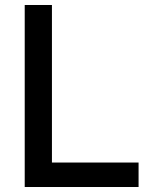

<svg xmlns="http://www.w3.org/2000/svg" viewBox="-20 -749 601 769"><path d="M79 0V-729H188V-98H535V0Z"/></svg>

Font: Mona Sans Medium
Style: Regular
Weight: 500
Designer: Deni Anggara
Foundry: GitHub
Version: Version 2.000;Glyphs 3.2.3 (3260)